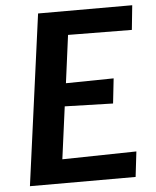

<svg xmlns="http://www.w3.org/2000/svg" viewBox="-53 -792 678 837"><g transform="rotate(-5 286.0 -373.5)"><path d="M44 0 145 -747H557L546 -640L267 -642.5L239.5 -433.5L448.5 -436.5L436.5 -327.5L225.5 -333.5L195 -104.5L519.5 -110.5L506.5 0Z"/></g></svg>

Font: Merriweather Sans SemiBold
Style: Italic
Weight: 600
Italic angle: -7.5°
Designer: Eben Sorkin
Foundry: Eben Sorkin
Version: Version 2.001